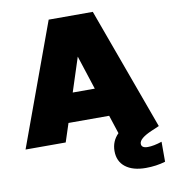

<svg xmlns="http://www.w3.org/2000/svg" viewBox="-98 -791 969 1097"><g transform="rotate(-10 386.5 -242.5)"><path d="M259 -708H515L773 0L729 19Q654 51 654 82Q654 107 691 107Q725 107 773 91V207Q720 223 659 223Q584 223 541.5 190Q499 157 499 97Q499 40 539 0L504 -107H268L233 0H0ZM450 -274 386 -471 322 -274Z"/></g></svg>

Font: Poppins Black
Style: Regular
Weight: 900
Designer: Ninad Kale (Devanagari), Jonny Pinhorn (Latin)
Foundry: Indian Type Foundry
Version: Version 3.200;PS 1.000;hotconv 16.6.54;makeotf.lib2.5.65590